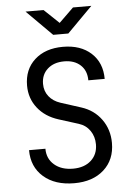

<svg xmlns="http://www.w3.org/2000/svg" viewBox="-62 -996 725 1052"><g transform="rotate(-5 300.0 -470.0)"><path d="M304 10Q198 10 135 -45Q72 -100 72 -192H162Q162 -137 201 -103.5Q240 -70 304 -70Q366 -70 403 -103.5Q440 -137 440 -192Q440 -235 417.5 -267.5Q395 -300 356 -312L248 -346Q175 -369 133.5 -422Q92 -475 92 -545Q92 -634 150.5 -687Q209 -740 306 -740Q403 -740 461 -687Q519 -634 519 -545H429Q429 -598 395.5 -629Q362 -660 306 -660Q249 -660 214.5 -629Q180 -598 180 -547Q180 -507 203 -478Q226 -449 266 -436L378 -400Q447 -378 487.5 -322Q528 -266 528 -192Q528 -100 467 -45Q406 10 304 10ZM259 -810 119 -950H218L300 -872L380 -950H481L342 -810Z"/></g></svg>

Font: Tiny
Style: Regular
Weight: 400
Designer: Philipp Nurullin, Konstantin Bulenkov
Foundry: JetBrains
Version: Version 2.251; ttfautohint (v1.8.4.7-5d5b)